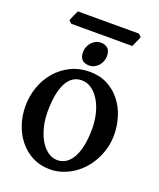

<svg xmlns="http://www.w3.org/2000/svg" viewBox="-172 -1056 973 1174"><g transform="rotate(20 314.5 -469.0)"><path d="M455.6 -307.1Q455.6 -357.4 444.1 -404.1Q432.6 -450.7 411.4 -486.1Q390.1 -521.5 360.6 -542.7Q331.1 -564 294.9 -564Q262.7 -564 238 -547.1Q213.4 -530.3 196.8 -498Q180.2 -465.8 171.9 -419.2Q163.6 -372.6 163.6 -313Q163.6 -258.3 175.8 -210.9Q188 -163.6 209.2 -128.7Q230.5 -93.8 258.8 -73.7Q287.1 -53.7 319.3 -53.7Q348.6 -53.7 373.8 -69.1Q398.9 -84.5 417 -115.7Q435.1 -147 445.3 -194.8Q455.6 -242.7 455.6 -307.1ZM594.7 -315.9Q594.7 -271.5 583.7 -230Q572.8 -188.5 553 -151.6Q533.2 -114.7 505.9 -84.2Q478.5 -53.7 445.1 -31.7Q411.6 -9.8 373.8 2.4Q335.9 14.6 295.4 14.6Q232.9 14.6 182.6 -11.2Q132.3 -37.1 97.2 -80.6Q62 -124 43.2 -180.7Q24.4 -237.3 24.4 -298.8Q24.4 -365.2 46.1 -425.3Q67.9 -485.4 107.4 -530.8Q147 -576.2 201.9 -603Q256.8 -629.9 323.7 -629.9Q389.6 -629.9 440.2 -603.3Q490.7 -576.7 525.1 -532.7Q559.6 -488.8 577.1 -432.1Q594.7 -375.5 594.7 -315.9ZM388.7 -756.8Q388.7 -737.8 382.1 -720.7Q375.5 -703.6 364 -691.2Q352.5 -678.7 337.4 -671.4Q322.3 -664.1 305.7 -664.1Q274.9 -664.1 258.5 -680.2Q242.2 -696.3 242.2 -727.5Q242.2 -747.1 249 -763.9Q255.9 -780.8 267.6 -793.2Q279.3 -805.7 294.2 -813Q309.1 -820.3 325.2 -820.3Q354.5 -820.3 371.6 -804.7Q388.7 -789.1 388.7 -756.8ZM542.5 -935.1Q541 -929.7 536.9 -919.9Q532.7 -910.2 527.8 -899.7Q522.9 -889.2 518.8 -879.9Q514.6 -870.6 512.7 -866.7H115.2L98.1 -883.3Q99.6 -888.7 103.5 -898.2Q107.4 -907.7 112.1 -918Q116.7 -928.2 121.1 -937.5Q125.5 -946.8 127.9 -951.7H525.4Z"/></g></svg>

Font: Gentium Book Basic
Style: Bold
Weight: 700
Designer: J. Victor Gaultney and Annie Olsen
Foundry: SIL International
Version: Version 1.102; 2013; Maintenance release